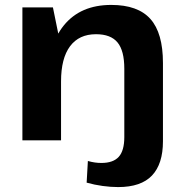

<svg xmlns="http://www.w3.org/2000/svg" viewBox="-20 -570 745 780"><path d="M460 190Q430 190 397 185.5Q364 181 332 172L337 84Q351 88 364.5 90Q378 92 392 92Q440 92 462.5 67Q485 42 485 -13V-31H642V4Q642 96 597.5 143Q553 190 460 190ZM485 -291Q485 -364 457.5 -397.5Q430 -431 370 -431Q301 -431 264.5 -382Q228 -333 228 -239L172 -158V-227Q172 -384 239.5 -467Q307 -550 432 -550Q540 -550 591 -493Q642 -436 642 -314V0H485ZM71 -540H195L228 -378V0H71Z"/></svg>

Font: Pathway Extreme
Style: Bold
Weight: 700
Designer: Eduardo Rodriguez Tunni
Foundry: Eduardo Rodriguez Tunni
Version: Version 1.001;gftools[0.9.26]